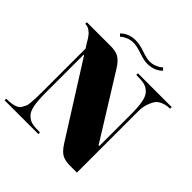

<svg xmlns="http://www.w3.org/2000/svg" viewBox="-240 -1006 1170 1170"><g transform="rotate(45 344.5 -421.5)"><path d="M114 -546V-223Q114 -154 121.5 -113Q129 -72 149.5 -52.5Q170 -33 193.5 -28Q217 -23 261 -23V-9H-30V-23Q52 -23 72 -54Q80 -68 85.5 -79.5Q91 -91 93 -117Q96 -156 96 -221V-581L78 -609Q77 -610 71 -620.5Q65 -631 62 -635.5Q59 -640 52 -649.5Q45 -659 39 -664Q33 -669 25 -675Q10 -686 -12 -686V-700H193Q234 -700 260.5 -686.5Q287 -673 316 -627L569 -220H575V-486Q575 -555 567.5 -596Q560 -637 539.5 -656.5Q519 -676 495.5 -681Q472 -686 428 -686V-700H719V-686Q672 -686 638 -662Q618 -647 602 -600Q593 -571 593 -540V-9H534Q493 -9 466.5 -22.5Q440 -36 411 -82L118 -546ZM426 -781Q399 -781 352 -797Q305 -813 279 -813Q253 -813 232.5 -804.5Q212 -796 202 -788L193 -780L179 -795Q219 -833 276 -833Q311 -833 356.5 -817Q402 -801 426.5 -801Q451 -801 471.5 -809.5Q492 -818 502 -826L511 -834L525 -819Q487 -781 426 -781Z"/></g></svg>

Font: Elsie Black
Style: Regular
Weight: 900
Designer: Alejandro Inler
Foundry: Alejandro Inler
Version: 1.002